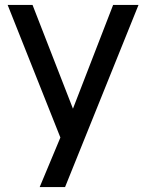

<svg xmlns="http://www.w3.org/2000/svg" viewBox="-20 -559 593 779"><path d="M225 -1 11 -539H112L276 -118L439 -539H542L244 200H141Z"/></svg>

Font: Evergrow Sans 
Style: Medium
Weight: 500
Foundry: 10Web
Version: Version 1.000